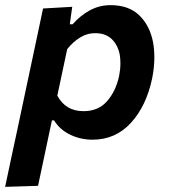

<svg xmlns="http://www.w3.org/2000/svg" viewBox="-45 -531 658 747"><path d="M-25 196Q-13.5 142.5 -2.5 89.5Q9 37 22 -24.5L73.5 -267Q84.5 -319 97 -377.5Q109 -435.5 122.5 -498L236 -504.5L226.5 -436.5H237.5Q266 -469.5 303.5 -490.2Q341 -511 385 -511Q456 -511 497 -471.2Q538 -431.5 550.5 -366.5Q555.5 -338 555.5 -308Q555.5 -268.5 547 -226Q524.5 -119 464.5 -53.2Q404.5 12.5 315 12.5Q268.5 12.5 228 -7Q187.5 -26.5 165.5 -62.5H157L147.5 -18Q135.5 38.5 125 88.5Q114.5 138 103 192ZM280 -98.5Q338 -98.5 372 -137.8Q406 -177 418.5 -236Q423.5 -261.5 423.5 -284.5Q423.5 -301.5 421 -317.5Q414 -355 390.2 -378.5Q366.5 -402 324.5 -402Q294.5 -402 267.2 -385.5Q240 -369 216.5 -340L178 -159Q210 -98.5 280 -98.5Z"/></svg>

Font: Heraclito SemiBold
Style: Italic
Weight: 600
Italic angle: -12°
Designer: Kostas Bartsokas (font) & Cristiano Sobral (main changes)
Foundry: Kostas Bartsokas (font) & Cristiano Sobral (main changes)
Version: Version 1.00;July 8, 2020;FontCreator 13.0.0.2655 64-bit